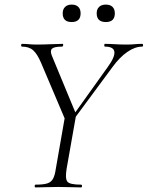

<svg xmlns="http://www.w3.org/2000/svg" viewBox="-20 -816 643 836"><path d="M282 -270 273 -278 449 -524Q481 -568 478 -590.5Q475 -613 437 -613Q434 -613 434 -619Q434 -625 437 -625Q460 -625 480 -623.5Q500 -622 532 -622Q553 -622 566.5 -623.5Q580 -625 599 -625Q603 -625 603 -619Q603 -613 599 -613Q568 -613 534.5 -590Q501 -567 469 -523ZM135 0Q131 0 131 -6Q131 -12 135 -12Q167 -12 184.5 -17Q202 -22 210.5 -37Q219 -52 223 -81L263 -310L312 -319L270 -81Q263 -38 273.5 -25Q284 -12 333 -12Q337 -12 337 -6Q337 0 333 0Q313 0 288.5 -1Q264 -2 235 -2Q205 -2 180 -1Q155 0 135 0ZM274 -271 159 -542Q143 -580 125 -596.5Q107 -613 76 -613Q72 -613 72 -619Q72 -625 76 -625Q90 -625 106.5 -623.5Q123 -622 138 -622Q171 -622 201 -623.5Q231 -625 253 -625Q256 -625 255 -619Q254 -613 250 -613Q216 -613 206.5 -604Q197 -595 206 -573L312 -317ZM441 -720Q401 -720 401 -758Q401 -776 411.5 -786Q422 -796 441 -796Q460 -796 470 -786Q480 -776 480 -758Q480 -720 441 -720ZM292 -720Q253 -720 253 -758Q253 -776 263.5 -786Q274 -796 292 -796Q311 -796 321 -786Q331 -776 331 -758Q331 -720 292 -720Z"/></svg>

Font: Cormorant Garamond Light
Style: Italic
Weight: 300
Italic angle: -10°
Designer: Christian Thalmann (Catharsis Fonts)
Foundry: Catharsis Fonts
Version: Version 4.001